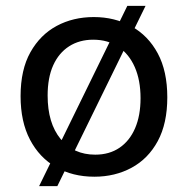

<svg xmlns="http://www.w3.org/2000/svg" viewBox="-20 -588 640 653"><path d="M113 45 413 -568H475L175 45ZM301 13Q227 13 170.5 -19.5Q114 -52 82 -113Q50 -174 50 -261Q50 -351 83.5 -410.5Q117 -470 173 -500Q229 -530 299 -530Q370 -530 427 -498.5Q484 -467 516.5 -406.5Q549 -346 549 -257Q549 -168 516.5 -108Q484 -48 427.5 -17.5Q371 13 301 13ZM304 -62Q352 -62 386.5 -85.5Q421 -109 439.5 -152Q458 -195 458 -254Q458 -315 438.5 -359.5Q419 -404 383 -428.5Q347 -453 297 -453Q250 -453 215 -430.5Q180 -408 161 -366Q142 -324 142 -263Q142 -169 186 -115.5Q230 -62 304 -62Z"/></svg>

Font: Bricolage Grotesque 17pt
Style: Regular
Weight: 400
Version: Version 1.001;gftools[0.9.33.dev8+g029e19f]